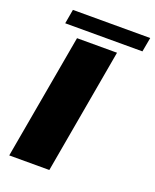

<svg xmlns="http://www.w3.org/2000/svg" viewBox="-148 -887 786 972"><g transform="rotate(20 245.0 -401.0)"><path d="M22.5 0 142 -675H357.5L238.5 0ZM60 -725.5 73.5 -802.5H490L476 -725.5Z"/></g></svg>

Font: Anybody ExtraExpanded ExtraBold
Style: Italic
Weight: 800
Width: 8
Italic angle: -10°
Designer: Tyler Finck
Foundry: Etcetera Type Company
Version: Version 1.010; ttfautohint (v1.8.3) -l 8 -r 50 -G 200 -x 14 